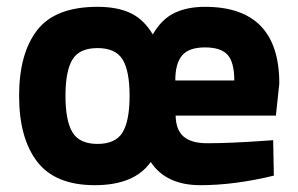

<svg xmlns="http://www.w3.org/2000/svg" viewBox="-20 -531 874 563"><path d="M587 -111Q655 -111 753 -118L781 -120L783 -16Q668 12 567.5 12Q467 12 422 -56Q374 12 258 12Q142 12 89 -57Q36 -126 36 -250Q36 -374 89 -442.5Q142 -511 266 -511Q324 -511 363 -492.5Q402 -474 428 -430Q454 -475 491.5 -493Q529 -511 581 -511Q799 -511 799 -286L789 -192H495Q496 -149 519 -130Q542 -111 587 -111ZM192.5 -143Q213 -109 266 -109Q319 -109 339.5 -143Q360 -177 360 -250Q360 -323 339.5 -356.5Q319 -390 266 -390Q213 -390 192.5 -356.5Q172 -323 172 -250Q172 -177 192.5 -143ZM494 -295H667Q667 -348 647.5 -370Q628 -392 581 -392Q534 -392 514 -368.5Q494 -345 494 -295Z"/></svg>

Font: Titillium Web
Style: Bold
Weight: 700
Version: Version 1.001;PS 57.000;hotconv 1.0.70;makeotf.lib2.5.55311